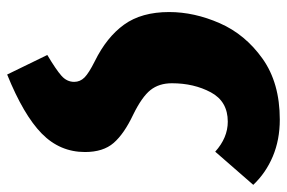

<svg xmlns="http://www.w3.org/2000/svg" viewBox="-156 -438 821 550"><g transform="rotate(90 255.0 -163.5)"><path d="M138 112Q180 87 197.5 71.5Q215 56 215 35Q215 18 202.5 5.5Q190 -7 156 -24Q87 -58 51 -108Q15 -158 15 -237Q15 -309 47 -382Q79 -455 148.5 -504.5Q218 -554 323 -554Q381 -554 428.5 -534Q476 -514 510 -478L415 -369Q375 -405 329 -405Q271 -405 245 -356.5Q219 -308 219 -245Q219 -208 238.5 -183.5Q258 -159 309 -134Q364 -108 390 -78Q416 -48 416 4Q416 76 363 128Q310 180 194 227Z"/></g></svg>

Font: FiraGO Heavy
Style: Italic
Weight: 900
Italic angle: -8°
Designer: bBox Type GmbH
Foundry: bBox Type GmbH
Version: Version 1.001